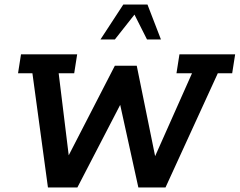

<svg xmlns="http://www.w3.org/2000/svg" viewBox="-20 -821 1050 841"><path d="M190 0 122 -500H59L72 -583H318L305 -500H237L286 -100H260L483 -533H579L667 -100H643L821 -500H753L766 -583H1010L997 -500H934L705 0H586L502 -382H517L319 0ZM420 -648 520 -801H626L685 -648H624L569 -757L483 -648Z"/></svg>

Font: Rokkitt SemiBold
Style: Italic
Weight: 600
Italic angle: -9°
Designer: Vernon Adams
Foundry: Vernon Adams
Version: Version 3.103